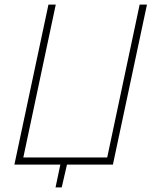

<svg xmlns="http://www.w3.org/2000/svg" viewBox="-20 -720 663 840"><path d="M623 -700H591L449 -31H82L224 -700H192L43 0H244L223 100H250L273 0H474Z"/></svg>

Font: Advent Pro ExtraLight
Style: Italic
Weight: 250
Italic angle: -12°
Version: Version 3.000